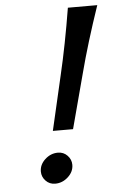

<svg xmlns="http://www.w3.org/2000/svg" viewBox="-53 -760 496 810"><g transform="rotate(-5 195.0 -355.5)"><path d="M242.7 -210.4H157.2Q180.7 -314.5 210.4 -440.7Q240.2 -566.9 265.6 -722.7H390.1Q336.9 -566.9 304 -440.7Q271 -314.5 242.7 -210.4ZM91.8 -43.9Q91.8 -73.2 115.7 -95.2Q139.6 -117.2 170.4 -117.2Q194.3 -117.2 210.4 -100.3Q226.6 -83.5 226.6 -61Q226.6 -31.7 202.6 -9.8Q178.7 12.2 147.9 12.2Q124 12.2 107.9 -4.6Q91.8 -21.5 91.8 -43.9Z"/></g></svg>

Font: Andika
Style: Italic
Weight: 400
Italic angle: -14°
Designer: Victor Gaultney, Annie Olsen, Julie Remington, Don Collingsworth, Eric Hays, Becca Hirsbrunner
Foundry: SIL International
Version: Version 6.101